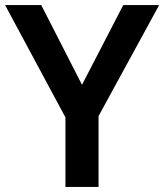

<svg xmlns="http://www.w3.org/2000/svg" viewBox="-20 -734 645 754"><path d="M302 -401 464 -714H605L367 -278V0H237V-273L0 -714H142Z"/></svg>

Font: Noto Sans Adlam SemiBold
Style: Regular
Weight: 600
Version: Version 3.001